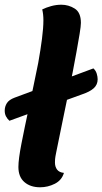

<svg xmlns="http://www.w3.org/2000/svg" viewBox="-56 -774 434 814"><path d="M114 20Q73 20 47.5 -2Q22 -24 22 -66Q22 -99 35 -165.5Q48 -232 67 -320Q86 -408 106 -507Q116 -563 122 -609.5Q128 -656 128 -688Q128 -714 123 -734Q139 -742 160.5 -748Q182 -754 204 -754Q235 -754 261 -737.5Q287 -721 287 -677Q287 -664 281.5 -630Q276 -596 268 -552.5Q260 -509 252 -467Q230 -361 216 -293Q202 -225 194 -185.5Q186 -146 182 -126.5Q178 -107 177.5 -99Q177 -91 177 -85Q177 -67 186 -55Q195 -43 215 -41Q206 -10 176.5 5Q147 20 114 20ZM-16 -262Q-25 -270 -30.5 -280.5Q-36 -291 -36 -305Q-36 -322 -27 -336.5Q-18 -351 6 -360L340 -484Q350 -475 354 -462Q358 -449 358 -438Q358 -415 341.5 -400Q325 -385 292 -374Z"/></svg>

Font: Sansita Swashed SemiBold
Style: Regular
Weight: 600
Designer: Pablo Cosgaya
Foundry: Omnibus-Type
Version: Version 1.003; ttfautohint (v1.8.3)